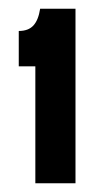

<svg xmlns="http://www.w3.org/2000/svg" viewBox="-20 -690 236 440"><path d="M61 -270V-538H23V-619Q45 -619 56.5 -631.5Q68 -644 72 -670H153V-270Z"/></svg>

Font: Bricolage Grotesque 48pt Condensed Medium
Style: Regular
Weight: 500
Width: 3
Designer: Mathieu Triay
Foundry: Atelier Triay
Version: Version 1.001;gftools[0.9.33.dev8+g029e19f]